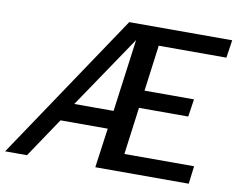

<svg xmlns="http://www.w3.org/2000/svg" viewBox="-78 -828 1165 933"><g transform="rotate(10 504.0 -361.5)"><path d="M919 -88H575L606 -321H849L862 -408H618L648 -635H982L995 -723H487L2 0H110L241 -195H474L447 0H908ZM487 -285H293L535 -643Z"/></g></svg>

Font: United Sans Medium
Style: Italic
Weight: 500
Italic angle: -8°
Designer: Pablo Impallari, Rodrigo Fuenzalida (Modified by Dan O. Williams)
Version: Version 1.000;PS 001.000;hotconv 1.0.88;makeotf.lib2.5.64775